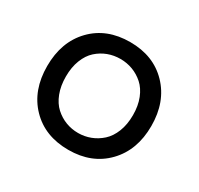

<svg xmlns="http://www.w3.org/2000/svg" viewBox="-119 -664 846 818"><g transform="rotate(30 304.0 -255.0)"><path d="M304.2 9.8Q188.5 9.8 118.2 -63Q47.9 -135.7 47.9 -254.9Q47.9 -374 118.2 -447Q188.5 -520 304.2 -520Q418.9 -520 489.5 -446.8Q560.1 -373.5 560.1 -254.9Q560.1 -136.2 489.5 -63.2Q418.9 9.8 304.2 9.8ZM304.2 -437Q272 -437 243.2 -426.3Q214.4 -415.5 190.7 -394.3Q167 -373 153.1 -337.4Q139.2 -301.8 139.2 -255.9Q139.2 -210 153.1 -174.1Q167 -138.2 190.7 -116.7Q214.4 -95.2 243.2 -84.2Q272 -73.2 304.2 -73.2Q335.4 -73.2 364.3 -84.2Q393.1 -95.2 417 -116.7Q440.9 -138.2 455.1 -174.1Q469.2 -210 469.2 -255.9Q469.2 -301.8 455.1 -337.4Q440.9 -373 417 -394.3Q393.1 -415.5 364.3 -426.3Q335.4 -437 304.2 -437Z"/></g></svg>

Font: Aka-Acid-Varela
Style: Regular
Weight: 400
Designer: Joe Prince, Avraham Cornfeld, Cyberella
Foundry: Joe Prince, Avraham Cornfeld, Cyberella
Version: Version 2.000; ttfautohint (v1.5.33-1714) -l 8 -r 50 -G 200 